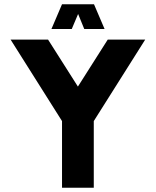

<svg xmlns="http://www.w3.org/2000/svg" viewBox="-20 -887 736 907"><path d="M666 -700 423 -315V0H273V-315L30 -700H207L348 -478L489 -700ZM424 -867 474 -750H378L349 -821L319 -750H223L273 -867Z"/></svg>

Font: Urbanist
Style: Regular
Weight: 400
Designer: Corey Hu
Foundry: Corey Hu
Version: Version 1.2; befe77262ef67d88f1d94aa3d2e49ef1327b4483